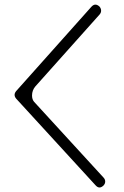

<svg xmlns="http://www.w3.org/2000/svg" viewBox="-20 -699 544 845"><path d="M443 100C443 94 441 89 437 84L130 -251C124 -258 121 -267 121 -279C121 -294 126 -307 135 -318L419 -636C423 -641 425 -646 425 -652C425 -659 422 -666 417 -671C404 -682 393 -681 382 -669L51 -298C42 -287 42 -276 51 -265L401 117C412 129 423 129 435 118C440 113 443 107 443 100Z"/></svg>

Font: GFS Philostratos
Style: Regular
Weight: 400
Designer: George D. Matthiopoulos
Foundry: George D. Matthiopoulos
Version: Version 1.000